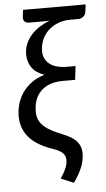

<svg xmlns="http://www.w3.org/2000/svg" viewBox="-59 -754 527 958"><g transform="rotate(-5 204.0 -275.0)"><path d="M403 -680Q401 -664 389.5 -655.2Q378 -646.5 365 -646.5H324.5Q290.5 -646.5 262 -635.2Q233.5 -624 213.2 -604.5Q193 -585 181.8 -558.8Q170.5 -532.5 170.5 -503Q170.5 -462 200.8 -438Q231 -414 289 -414H330.5L322.5 -345.5H260.5Q222.5 -345.5 194.8 -334.8Q167 -324 148.8 -305.2Q130.5 -286.5 121.8 -260.8Q113 -235 113 -204.5Q113 -180.5 121.2 -162.5Q129.5 -144.5 145.8 -130Q162 -115.5 185.5 -103.5Q209 -91.5 240 -79Q264.5 -69 281.5 -58Q298.5 -47 308.5 -34.5Q318.5 -22 323 -8Q327.5 6 327.5 21.5Q327.5 59 313 93.8Q298.5 128.5 271.5 165.5L208 139Q214 129.5 220.5 119Q227 108.5 232.2 97Q237.5 85.5 241 73.5Q244.5 61.5 244.5 49Q244.5 40 241.8 31.8Q239 23.5 232.2 16Q225.5 8.5 214 1.8Q202.5 -5 184.5 -11Q150 -22.5 120.8 -38.5Q91.5 -54.5 70.5 -76Q49.5 -97.5 37.8 -125.8Q26 -154 26 -190Q26 -218.5 34 -247.8Q42 -277 59.2 -303.2Q76.5 -329.5 104.2 -350.8Q132 -372 172 -384Q129 -399 109.5 -427.5Q90 -456 90 -493.5Q90 -522.5 100.8 -547Q111.5 -571.5 129.5 -591.2Q147.5 -611 171.2 -626Q195 -641 221.5 -651Q212 -650 202.2 -650Q192.5 -650 181.5 -650H121Q102 -650 95 -659Q88 -668 90 -683.5L94 -716H407.5Z"/></g></svg>

Font: Lato 2
Style: Italic
Weight: 400
Italic angle: -7°
Designer: Lukasz Dziedzic with Adam Twardoch and Botio Nikoltchev
Foundry: tyPoland Lukasz Dziedzic
Version: Version 2.015; 2015-08-06; http://www.latofonts.com/